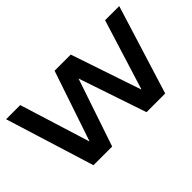

<svg xmlns="http://www.w3.org/2000/svg" viewBox="-92 -1002 1344 1344"><g transform="rotate(-45 580.0 -330.0)"><path d="M20 -660H160L323 -136L500 -660H660L837 -136L1000 -660H1140L935 0H750L580 -503L410 0H225Z"/></g></svg>

Font: Xolonium
Style: Regular
Weight: 400
Designer: Severin Meyer
Version: Version 4.2